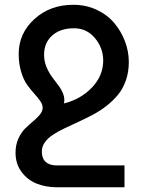

<svg xmlns="http://www.w3.org/2000/svg" viewBox="-20 -581 603 802"><path d="M164.1 -352.1Q164.1 -325.7 174.1 -301.5Q184.1 -277.3 197.8 -259Q211.4 -240.7 224.4 -223.6Q237.3 -206.5 244.4 -187.3Q251.5 -168 247.1 -148.9Q317.9 -166.5 364.5 -215.8Q411.1 -265.1 411.1 -328.1Q411.1 -379.9 377 -421.4Q342.8 -462.9 289.1 -462.9Q231.9 -462.9 198 -432.6Q164.1 -402.3 164.1 -352.1ZM44.9 57.1Q44.9 24.4 56.6 -1.7Q68.4 -27.8 85 -44.2Q101.6 -60.5 118.2 -74.2Q134.8 -87.9 146.5 -102.1Q158.2 -116.2 158.2 -130.9Q158.2 -144.5 147.9 -159.2Q137.7 -173.8 123 -189.9Q108.4 -206.1 93.5 -226.6Q78.6 -247.1 68.4 -280.8Q58.1 -314.5 58.1 -356Q58.1 -441.4 123.5 -501.2Q189 -561 286.1 -561Q339.4 -561 384 -540Q428.7 -519 457.5 -484.6Q486.3 -450.2 502.2 -408Q518.1 -365.7 518.1 -321.8Q518.1 -279.8 505.6 -244.6Q493.2 -209.5 472.2 -184.3Q451.2 -159.2 423.8 -137.9Q396.5 -116.7 366.5 -101.1Q336.4 -85.4 306.4 -71.5Q276.4 -57.6 249 -44.7Q221.7 -31.7 200.7 -17.8Q179.7 -3.9 167.2 13.7Q154.8 31.2 154.8 51.8Q154.8 107.4 212.9 109.9H500V201.2H216.8Q171.4 201.2 133.3 186Q95.2 170.9 70.1 137.2Q44.9 103.5 44.9 57.1Z"/></svg>

Font: Telcell.Market Med
Style: Regular
Weight: 500
Designer: Rasmus Andersson, Sedrak Mkrtchyan
Version: Version 3.019;git-0a5106e0b